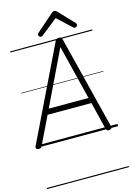

<svg xmlns="http://www.w3.org/2000/svg" viewBox="-208 -1225 1166 1697"><g transform="rotate(-15 374.5 -377.0)"><path d="M20 13Q4 12 -0.5 4Q-5 -4 1 -18L412 -867Q417 -880 424.5 -885Q432 -890 447 -890Q461 -890 467.5 -884.5Q474 -879 477 -865L690 -15Q693 -3 687.5 4.5Q682 12 667 13Q653 15 647 10Q641 5 637 -10L576 -258H175L55 -10Q48 5 41 10Q34 15 20 13ZM199 -308H563L439 -807ZM297 -939Q290 -939 282.5 -946.5Q275 -954 275 -962Q275 -966 276.5 -969.5Q278 -973 282 -976L442 -1116Q449 -1123 455 -1126Q461 -1129 469 -1129Q477 -1129 482.5 -1125.5Q488 -1122 494 -1116L627 -975Q630 -971 631 -967.5Q632 -964 632 -961Q632 -952 624.5 -945.5Q617 -939 609 -939Q604 -939 600 -941.5Q596 -944 591 -948L465 -1065L316 -947Q311 -943 306.5 -941Q302 -939 297 -939ZM0 365H751V375H0ZM0 -20H751V0H0ZM0 -505H751V-500H0ZM0 -885H751V-875H0Z"/></g></svg>

Font: Playwrite GB S Guides
Style: Italic
Weight: 400
Italic angle: -7.01216°
Designer: Veronika Burian, José Scaglione
Foundry: TypeTogether
Version: Version 1.002